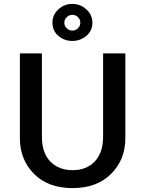

<svg xmlns="http://www.w3.org/2000/svg" viewBox="-20 -954 746 985"><path d="M351 -934Q392 -934 423 -906Q454 -878 454 -837Q454 -796 423 -770Q392 -744 351 -744Q310 -744 279.5 -770Q249 -796 249 -837Q249 -878 279.5 -906Q310 -934 351 -934ZM351 -797Q368 -797 380 -809Q392 -821 392 -837Q392 -854 380 -866Q368 -878 351 -878Q335 -878 322.5 -866Q310 -854 310 -837Q310 -821 322.5 -809Q335 -797 351 -797ZM195 -254Q195 -169 238.5 -125Q282 -81 352 -81Q424 -81 466.5 -126Q509 -171 509 -254V-680H623V-245Q623 -135 550 -62Q477 11 352 11Q227 11 154.5 -62Q82 -135 82 -245V-680H195Z"/></svg>

Font: Palanquin SemiBold
Style: Regular
Weight: 600
Designer: Pria Ravichandran
Version: Version 1.0.4